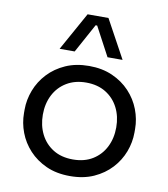

<svg xmlns="http://www.w3.org/2000/svg" viewBox="-90 -886 856 979"><g transform="rotate(10 338.0 -396.0)"><path d="M338 18Q268 18 215 -6Q162 -30 125.5 -69.5Q89 -109 70.5 -158Q52 -207 52 -258V-276Q52 -327 71 -376.5Q90 -426 127 -465.5Q164 -505 217 -528.5Q270 -552 338 -552Q406 -552 459 -528.5Q512 -505 549 -465.5Q586 -426 605 -376.5Q624 -327 624 -276V-258Q624 -207 605.5 -158Q587 -109 550.5 -69.5Q514 -30 461 -6Q408 18 338 18ZM338 -68Q398 -68 440.5 -94.5Q483 -121 505.5 -166Q528 -211 528 -267Q528 -324 505 -369Q482 -414 439.5 -440Q397 -466 338 -466Q280 -466 237 -440Q194 -414 171 -369Q148 -324 148 -267Q148 -211 170.5 -166Q193 -121 235.5 -94.5Q278 -68 338 -68ZM252 -612H174L284 -810H392L500 -612H422L342 -762H334Z"/></g></svg>

Font: Sora Variable
Style: Regular
Weight: 400
Designer: Jonathan Barnbrook, Julián Moncada
Foundry: Barnbrook Fonts
Version: Version 2.000